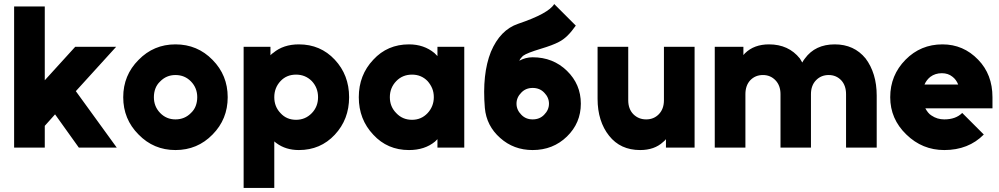

<svg xmlns="http://www.w3.org/2000/svg" viewBox="-20 -732 4955 952"><path d="M50 0H202V-108L253 -165L371 0H559L356 -280L556 -500H353L202 -334V-700H50Z M850 -512Q742 -512 667 -435Q591 -359 591 -250Q591 -141 667 -65Q742 12 850 12Q959 12 1034 -65Q1109 -141 1109 -250Q1109 -359 1034 -435Q959 -512 850 -512ZM850 -360Q896 -360 927 -328Q958 -296 958 -250Q958 -227 950.5 -207Q943 -187 927 -172Q896 -140 850 -140Q805 -140 774 -172Q743 -204 743 -250Q743 -273 750.5 -293Q758 -313 774 -328Q805 -360 850 -360Z M1321 -500V-458Q1324 -462 1328 -465Q1332 -468 1335 -470Q1385 -512 1462 -512Q1569 -512 1640 -436Q1711 -360 1711 -250Q1711 -140 1640 -64Q1569 12 1462 12Q1397 12 1351 -22Q1347 -25 1344.5 -27Q1342 -29 1340 -31V200H1188V-500ZM1448 -138Q1494 -138 1526 -171Q1557 -203 1557 -250Q1557 -297 1526 -330Q1494 -362 1448 -362Q1401 -362 1371 -330Q1340 -297 1340 -250Q1340 -203 1371 -171Q1401 -138 1448 -138Z M2149 -500V-454Q2145 -458 2141.5 -461.5Q2138 -465 2134 -469Q2082 -512 2008 -512Q1901 -512 1831 -436Q1759 -360 1759 -250Q1759 -140 1831 -64Q1901 12 2008 12Q2086 12 2137 -30Q2140 -33 2143 -36Q2146 -39 2149 -42V0H2282V-500ZM2023 -362Q2069 -362 2100 -330Q2115 -313 2123 -293.5Q2131 -274 2131 -250Q2131 -227 2123 -207Q2115 -187 2100 -171Q2069 -138 2023 -138Q1976 -138 1945 -171Q1913 -203 1913 -250Q1913 -297 1945 -330Q1976 -362 2023 -362Z M2728 -712Q2700 -665 2549 -614Q2460 -584 2414 -475Q2392 -420 2384.5 -350.5Q2377 -281 2384 -197Q2392 -108 2460 -48Q2527 12 2621 12Q2722 12 2791 -55Q2860 -122 2860 -218Q2860 -314 2791 -381Q2722 -448 2621 -448Q2586 -448 2555 -431Q2558 -438 2562.5 -443.5Q2567 -449 2573 -455Q2584 -463 2606 -471.5Q2628 -480 2661 -490Q2691 -499 2713.5 -507.5Q2736 -516 2751 -524Q2773 -535 2793.5 -555Q2814 -575 2835 -605ZM2621 -296Q2656 -296 2678 -273Q2702 -249 2702 -218Q2702 -187 2678 -163Q2656 -140 2621 -140Q2587 -140 2565 -163Q2541 -187 2541 -218Q2541 -249 2565 -273Q2587 -296 2621 -296Z M2943 -500V-242Q2943 -186 2957.5 -140Q2972 -94 3000 -59Q3056 12 3154 12Q3225 12 3268 -28Q3272 -31 3275.5 -34.5Q3279 -38 3282 -42V0H3424V-500H3272V-235Q3272 -192 3247 -166Q3222 -140 3184 -140Q3146 -140 3120 -166Q3095 -192 3095 -235V-500Z M4327 0V-258Q4327 -314 4313 -360Q4299 -406 4272 -442Q4215 -512 4119 -512Q4022 -512 3971 -442Q3967 -437 3964 -432.5Q3961 -428 3958 -422Q3955 -427 3952 -432Q3949 -437 3946 -442Q3890 -512 3793 -512Q3719 -512 3674 -468Q3672 -466 3670 -463.5Q3668 -461 3666 -459V-500H3524V0H3676V-265Q3676 -308 3700 -334Q3725 -360 3763 -360Q3800 -360 3825 -334Q3850 -308 3850 -265V0H4001V-265Q4001 -308 4026 -334Q4051 -360 4089 -360Q4126 -360 4151 -334Q4175 -308 4175 -265V0Z M4901 -195V-250Q4901 -363 4830 -436Q4757 -512 4653 -512Q4545 -512 4470 -436Q4394 -359 4394 -250Q4394 -142 4474 -65Q4553 12 4662 12Q4782 12 4858 -65L4751 -172Q4719 -140 4662 -140Q4627 -140 4599 -159Q4589 -165 4581.5 -174.5Q4574 -184 4568 -195ZM4650 -369Q4681 -369 4702 -352Q4721 -338 4731 -313H4564Q4574 -336 4593 -351Q4617 -369 4650 -369Z"/></svg>

Font: Unageo
Style: ExtraBold
Weight: 800
Designer: Richard Sepsi
Foundry: Richard Sepsi
Version: Version 2.000